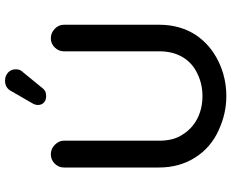

<svg xmlns="http://www.w3.org/2000/svg" viewBox="-100 -822 939 780"><g transform="rotate(-90 370.0 -431.5)"><path d="M334 -748Q334 -759 342 -772L391 -857Q404 -881 433 -881Q452 -881 465.5 -869Q479 -857 479 -837Q479 -819 467 -808L400 -726Q390 -714 370 -714Q354 -714 344 -723Q334 -732 334 -748ZM80 -642Q80 -663 95.5 -679Q111 -695 134 -695Q156 -695 172.5 -678.5Q189 -662 189 -642V-253Q189 -195 215 -158Q239 -120 279.5 -99.5Q320 -79 370 -79Q419 -79 460 -99Q504 -119 528 -159Q552 -199 552 -253V-642Q552 -663 567.5 -679Q583 -695 605 -695Q627 -695 643.5 -679Q660 -663 660 -642V-256Q660 -168 617 -104Q577 -46 511 -14Q445 18 370 18Q299 18 232 -13Q162 -44 121 -108Q80 -172 80 -256Z"/></g></svg>

Font: 寒蝉全圆体 Bold
Style: Regular
Weight: 700
Designer: Warren2060
      Designed by Motoya company      

      [Varela Round]
      Joe Prince(Latin component); Avraham Cornf
Foundry: ChillType
Version: Version 3.200